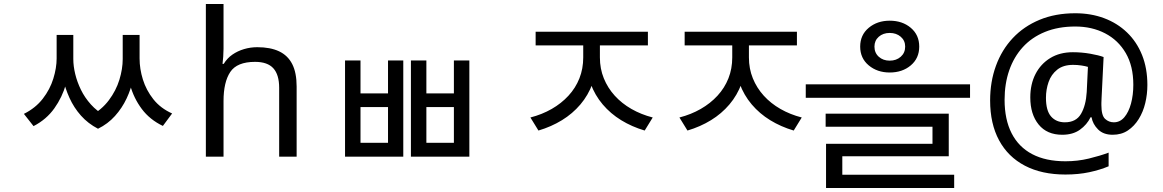

<svg xmlns="http://www.w3.org/2000/svg" viewBox="-20 -780 5791 956"><path d="M262 -606H327V-489Q327 -427 308.5 -361.5Q290 -296 250.5 -240.5Q211 -185 147 -152L99 -213Q157 -242 193 -288.5Q229 -335 245.5 -388.5Q262 -442 262 -489ZM283 -606H345V-486Q345 -451 354.5 -411.5Q364 -372 383 -333Q402 -294 432.5 -260Q463 -226 505 -203L468 -139Q418 -165 383 -204.5Q348 -244 326 -292.5Q304 -341 293.5 -390.5Q283 -440 283 -486ZM591 -606H654V-486Q654 -439 643.5 -388.5Q633 -338 610.5 -290Q588 -242 552.5 -202.5Q517 -163 468 -139L430 -203Q486 -233 522 -281Q558 -329 574.5 -383Q591 -437 591 -486ZM610 -606H675V-489Q675 -437 691.5 -384Q708 -331 743.5 -286Q779 -241 837 -215L791 -153Q726 -184 686 -237.5Q646 -291 628 -356.5Q610 -422 610 -489Z M1093 -537Q1093 -518 1091.5 -498Q1090 -478 1088 -462H1094Q1111 -490 1137 -508Q1163 -526 1195 -535.5Q1227 -545 1261 -545Q1326 -545 1369.5 -524.5Q1413 -504 1435 -461Q1457 -418 1457 -349V0H1370V-343Q1370 -408 1341 -440Q1312 -472 1250 -472Q1160 -472 1126.5 -421.5Q1093 -371 1093 -277V0H1005V-760H1093Z M1698 -479H1775V-315H1912V-479H1988V0H1698ZM1775 -247V-69H1912V-247ZM2026 -479H2103V-315H2240V-479H2317V0H2026ZM2103 -247V-69H2240V-247Z M2884 -604H2952V-494Q2952 -423 2930.5 -364.5Q2909 -306 2870 -260Q2831 -214 2778 -181.5Q2725 -149 2661 -130L2621 -195Q2679 -210 2727 -237.5Q2775 -265 2810.5 -303.5Q2846 -342 2865 -390Q2884 -438 2884 -494ZM2899 -604H2967V-494Q2967 -438 2986.5 -390Q3006 -342 3041 -303.5Q3076 -265 3124 -237.5Q3172 -210 3230 -195L3190 -130Q3126 -149 3073 -181.5Q3020 -214 2981 -260Q2942 -306 2920.5 -364.5Q2899 -423 2899 -494ZM2647 -622H3206V-554H2647Z M3626 -604H3694V-494Q3694 -423 3672.5 -364.5Q3651 -306 3612 -260Q3573 -214 3520 -181.5Q3467 -149 3403 -130L3363 -195Q3421 -210 3469 -237.5Q3517 -265 3552.5 -303.5Q3588 -342 3607 -390Q3626 -438 3626 -494ZM3641 -604H3709V-494Q3709 -438 3728.5 -390Q3748 -342 3783 -303.5Q3818 -265 3866 -237.5Q3914 -210 3972 -195L3932 -130Q3868 -149 3815 -181.5Q3762 -214 3723 -260Q3684 -306 3662.5 -364.5Q3641 -423 3641 -494ZM3389 -622H3948V-554H3389Z M4410 -677Q4473 -677 4515 -641.5Q4557 -606 4557 -548Q4557 -490 4515 -454.5Q4473 -419 4410 -419Q4348 -419 4305.5 -454.5Q4263 -490 4263 -548Q4263 -606 4305.5 -641.5Q4348 -677 4410 -677ZM4410 -616Q4377 -616 4355.5 -597Q4334 -578 4334 -548Q4334 -517 4355.5 -497.5Q4377 -478 4410 -478Q4443 -478 4465 -497.5Q4487 -517 4487 -548Q4487 -578 4465 -597Q4443 -616 4410 -616ZM3992 -360H4810V-293H3992ZM4091 -214H4704V-2H4174V112H4093V-64H4623V-149H4091ZM4093 90H4731V156H4093Z M5693 -357Q5693 -311 5682.5 -267Q5672 -223 5650 -187.5Q5628 -152 5596 -130.5Q5564 -109 5520 -109Q5474 -109 5447.5 -135.5Q5421 -162 5415 -196H5410Q5392 -159 5357 -134Q5322 -109 5269 -109Q5193 -109 5151.5 -160Q5110 -211 5110 -295Q5110 -361 5136 -411.5Q5162 -462 5209.5 -491Q5257 -520 5322 -520Q5366 -520 5408.5 -512.5Q5451 -505 5475 -496L5465 -293Q5464 -275 5464 -267.5Q5464 -260 5464 -257Q5464 -205 5482.5 -188Q5501 -171 5526 -171Q5557 -171 5578.5 -196.5Q5600 -222 5611.5 -264.5Q5623 -307 5623 -358Q5623 -451 5585.5 -515.5Q5548 -580 5482.5 -614Q5417 -648 5334 -648Q5249 -648 5183 -621Q5117 -594 5072.5 -545Q5028 -496 5005 -429.5Q4982 -363 4982 -283Q4982 -185 5017 -116.5Q5052 -48 5119.5 -12.5Q5187 23 5285 23Q5346 23 5401.5 9.5Q5457 -4 5500 -20V48Q5457 66 5403.5 77.5Q5350 89 5285 89Q5167 89 5083 45Q4999 1 4954.5 -81.5Q4910 -164 4910 -280Q4910 -373 4939 -452.5Q4968 -532 5023 -590.5Q5078 -649 5156.5 -681.5Q5235 -714 5334 -714Q5412 -714 5477.5 -689.5Q5543 -665 5591.5 -618.5Q5640 -572 5666.5 -506Q5693 -440 5693 -357ZM5188 -293Q5188 -229 5213.5 -200Q5239 -171 5282 -171Q5338 -171 5362.5 -213Q5387 -255 5391 -322L5397 -447Q5384 -451 5364 -454Q5344 -457 5323 -457Q5274 -457 5244 -433Q5214 -409 5201 -371.5Q5188 -334 5188 -293Z"/></svg>

Font: hexkorean15
Style: Book
Weight: 400
Designer: Jelle Bosma - Monotype Design Team
Foundry: Monotype Imaging Inc.
Version: Version 2.003